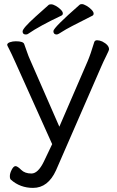

<svg xmlns="http://www.w3.org/2000/svg" viewBox="-20 -908 569 935"><path d="M141 7Q78 7 33 -33Q28 -37 28 -50.5Q28 -64 37 -81.5Q46 -99 55.5 -99Q65 -99 83 -81Q101 -63 133 -63Q165 -63 193 -120L234 -206L56 -602Q34 -651 24.5 -669Q15 -687 15 -689Q15 -698 28.5 -702.5Q42 -707 57 -707Q94 -707 98 -693Q103 -680 111 -656.5Q119 -633 126 -618L269 -291L406 -608Q421 -643 439 -703Q442 -712 453 -712Q464 -712 478 -706Q511 -689 511 -668Q511 -663 497 -635Q483 -607 474 -586L253 -79Q214 7 141 7ZM106 -740Q90 -740 90 -755Q90 -770 152 -826Q214 -882 217.5 -884.5Q221 -887 229.5 -887Q238 -887 251.5 -879.5Q265 -872 275.5 -861.5Q286 -851 286 -843Q286 -835 279 -832Q173 -782 118 -744Q113 -740 106 -740ZM256 -740Q240 -740 240 -756.5Q240 -773 368 -885Q371 -888 379 -888Q387 -888 401 -880Q415 -872 425.5 -861Q436 -850 436 -842Q436 -834 429 -831Q307 -770 285 -755Q263 -740 256 -740Z"/></svg>

Font: LXGW WenKai TC
Style: Regular
Weight: 400
Designer: LXGW / Fontworks Inc.
Foundry: LXGW / Fontworks Inc.
Version: Version 1.330